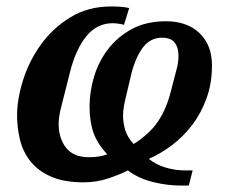

<svg xmlns="http://www.w3.org/2000/svg" viewBox="-20 -554 704 596"><path d="M566 22H541Q499 22 454.5 11Q410 0 377 -25Q354 -13 317 -0.5Q280 12 240 12Q179 12 139 -5.5Q99 -23 75.5 -52Q52 -81 42.5 -118.5Q33 -156 33 -196Q33 -246 51.5 -305Q70 -364 106.5 -415Q143 -466 198 -500Q253 -534 326 -534Q345 -534 359 -532.5Q373 -531 381 -529L365 -477Q358 -479 347.5 -480.5Q337 -482 330 -482Q281 -482 248 -441.5Q215 -401 197 -329L172 -230Q168 -215 165 -199.5Q162 -184 162 -170Q162 -125 185 -95.5Q208 -66 256 -66Q272 -66 285.5 -68Q299 -70 313 -75Q282 -108 270 -142.5Q258 -177 258 -224Q258 -269 272 -316Q286 -363 315.5 -401.5Q345 -440 389.5 -464Q434 -488 495 -488Q561 -488 599.5 -451Q638 -414 638 -351Q638 -295 621 -248.5Q604 -202 576.5 -166Q549 -130 514 -103.5Q479 -77 442 -61Q462 -44 492 -34.5Q522 -25 557 -25H578ZM371 -254Q367 -238 364.5 -223.5Q362 -209 362 -195Q362 -172 369 -149.5Q376 -127 395 -107Q444 -138 470.5 -177Q497 -216 511 -273L530 -346Q534 -363 534 -382Q534 -407 522 -422Q510 -437 483 -437Q448 -437 425.5 -409Q403 -381 389 -330Z"/></svg>

Font: IBM Plex Serif SmBld
Style: Italic
Weight: 600
Italic angle: -14°
Designer: Mike Abbink, Paul van der Laan, Pieter van Rosmalen
Foundry: Bold Monday
Version: Version 3.001